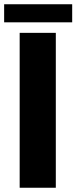

<svg xmlns="http://www.w3.org/2000/svg" viewBox="-22 -883 360 903"><path d="M0 0ZM240.5 0H70.5V-728.5H240.5ZM-2.5 -863H317.5V-778H-2.5Z"/></svg>

Font: Lato Black
Style: Regular
Weight: 900
Designer: Lukasz Dziedzic
Foundry: tyPoland Lukasz Dziedzic
Version: Version 2.007; 2014-02-27